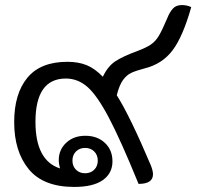

<svg xmlns="http://www.w3.org/2000/svg" viewBox="-20 -726 781 758"><path d="M441 -350Q493 -268 576 -72Q584 -51 584 -38Q584 0 527 0Q456 -174 409.5 -262Q363 -350 325 -383Q287 -416 240 -416Q120 -416 120 -245Q120 -92 217 -61Q212 -79 212 -94Q212 -135 241.5 -162.5Q271 -190 317 -190Q364 -190 394 -162Q424 -134 424 -89Q424 -42 386 -15Q348 12 273 12Q151 12 93.5 -58Q36 -128 36 -244Q36 -356 88 -419Q140 -482 246 -482Q289 -482 321.5 -469Q354 -456 386 -423Q406 -465 436 -484.5Q466 -504 521 -524Q558 -538 576 -550.5Q594 -563 607 -584.5Q620 -606 642 -658Q650 -678 662.5 -692Q675 -706 698 -706Q718 -706 735 -698Q702 -581 661 -527Q620 -473 551 -456Q517 -447 498.5 -438.5Q480 -430 465.5 -410Q451 -390 441 -350ZM266 -92Q266 -70 280 -56Q294 -42 316 -42Q338 -42 352 -56Q366 -70 366 -92Q366 -114 352 -128Q338 -142 316 -142Q294 -142 280 -128Q266 -114 266 -92Z"/></svg>

Font: Thasadith
Style: Bold
Weight: 700
Designer: Cadson Demak Co.,Ltd.
Foundry: Cadson Demak Co.,Ltd.
Version: Version 1.000; ttfautohint (v1.6)